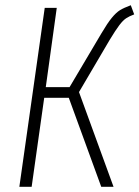

<svg xmlns="http://www.w3.org/2000/svg" viewBox="-20 -714 533 734"><path d="M493 -659Q474 -652 462 -644Q450 -636 436 -617.5Q422 -599 399 -561L282 -362L414 0H367L243 -340H149L101 0H54L151 -684H197L155 -381H246L368 -587Q391 -626 407.5 -646Q424 -666 438.5 -675Q453 -684 480 -694Z"/></svg>

Font: Fira Sans Extra Condensed ExtraLight
Style: Italic
Weight: 275
Width: 3
Italic angle: -8°
Designer: Carrois Corporate & Edenspiekermann AG
Foundry: Carrois Corporate GbR & Edenspiekermann AG
Version: Version 4.203